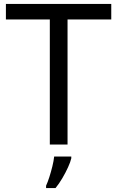

<svg xmlns="http://www.w3.org/2000/svg" viewBox="-20 -734 596 975"><path d="M323 0H233V-635H10V-714H545V-635H323ZM342 70Q338 88 325.5 115.5Q313 143 296.5 171Q280 199 262 221H214V209Q222 192 230.5 165.5Q239 139 246 110.5Q253 82 255 61H342Z"/></svg>

Font: Noto Sans Rejang
Style: Regular
Weight: 400
Designer: Monotype Design Team
Foundry: Monotype Imaging Inc.
Version: Version 2.001; ttfautohint (v1.8.4.7-5d5b)